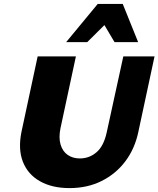

<svg xmlns="http://www.w3.org/2000/svg" viewBox="-20 -947 812 984"><path d="M336 17Q247 17 185 -18Q123 -53 97.5 -117.5Q72 -182 90 -271L173 -658H369L290 -290Q280 -241 290.5 -206Q301 -171 327 -153Q353 -135 389 -135Q438 -135 475 -167Q512 -199 527 -269L612 -658H772L689 -271Q671 -185 622.5 -120.5Q574 -56 501 -19.5Q428 17 336 17ZM319 -731 481 -927H609L547 -850L427 -731ZM567 -731 497 -849 481 -927H609L688 -731Z"/></svg>

Font: Ysabeau Infant Black
Style: Italic
Weight: 900
Italic angle: -12°
Designer: Christian Thalmann (Catharsis Fonts)
Version: Version 2.001;gftools[0.9.30]; featfreeze: ss01,ss02,lnum